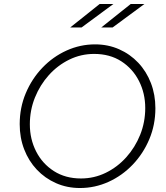

<svg xmlns="http://www.w3.org/2000/svg" viewBox="-20 -934 833 965"><path d="M382 11Q317 11 261.5 -13.5Q206 -38 165 -81.5Q124 -125 101.5 -183.5Q79 -242 79 -310Q79 -393 109.5 -465.5Q140 -538 193 -593.5Q246 -649 314.5 -680Q383 -711 458 -711Q523 -711 578.5 -686.5Q634 -662 675 -618.5Q716 -575 738.5 -516.5Q761 -458 761 -390Q761 -307 730.5 -234.5Q700 -162 647 -106.5Q594 -51 525.5 -20Q457 11 382 11ZM387 -37Q453 -37 511.5 -65.5Q570 -94 614.5 -143.5Q659 -193 684.5 -256.5Q710 -320 710 -391Q710 -465 678.5 -527Q647 -589 589.5 -626Q532 -663 453 -663Q387 -663 328.5 -634.5Q270 -606 225.5 -556.5Q181 -507 155.5 -443.5Q130 -380 130 -309Q130 -235 161.5 -173Q193 -111 251 -74Q309 -37 387 -37ZM481 -914H550L390 -796H333ZM637 -914H706L546 -796H489Z"/></svg>

Font: Red Hat Text
Style: Italic
Weight: 300
Italic angle: -12°
Designer: Pentagram, MCKL
Foundry: Pentagram, MCKL
Version: Version 1.023